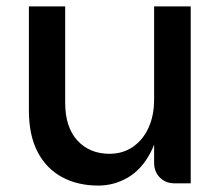

<svg xmlns="http://www.w3.org/2000/svg" viewBox="-20 -571 689 598"><path d="M460 -64V-551H574V0H524Q496 0 478 -18Q460 -36 460 -64ZM286 7Q222 7 173 -19.5Q124 -46 97 -98Q70 -150 70 -227V-551H183V-251Q183 -175 221 -133.5Q259 -92 321 -92Q363 -92 394.5 -114Q426 -136 443 -174Q460 -212 460 -261L480 -232Q477 -150 449.5 -97Q422 -44 379 -18.5Q336 7 286 7Z"/></svg>

Font: Parkinsans Medium
Style: Regular
Weight: 500
Designer: Red Stone, Indian Type Foundry
Foundry: Indian Type Foundry
Version: Version 1.000